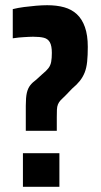

<svg xmlns="http://www.w3.org/2000/svg" viewBox="-20 -716 387 737"><path d="M79 -214V-310Q79 -342 83 -359.5Q87 -377 96 -388.5Q105 -400 119 -410L142 -431Q158 -444 166 -454.5Q174 -465 176.5 -479Q179 -493 179 -513Q179 -540 171.5 -553.5Q164 -567 148.5 -571Q133 -575 107 -575Q99 -575 90.5 -574.5Q82 -574 72.5 -573.5Q63 -573 52.5 -572Q42 -571 29 -569V-681Q49 -686 72 -689Q95 -692 118.5 -694Q142 -696 161 -696Q198 -696 226.5 -688Q255 -680 275 -661.5Q295 -643 306 -612Q317 -581 317 -536Q317 -503 314.5 -479Q312 -455 305 -437.5Q298 -420 286.5 -405.5Q275 -391 257 -376L232 -350Q220 -339 213 -331.5Q206 -324 202.5 -315.5Q199 -307 198.5 -295Q198 -283 198 -266V-214ZM68 1V-128H208V1Z"/></svg>

Font: Saira ExtraCondensed ExtraBold
Style: Regular
Weight: 800
Width: 2
Designer: Hector Gatti with collaboration of the Omnibus-Type team
Foundry: Omnibus-Type
Version: Version 1.101